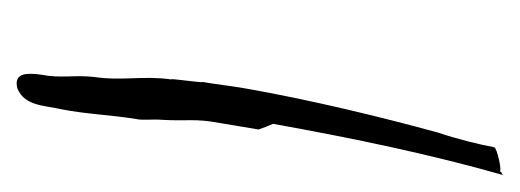

<svg xmlns="http://www.w3.org/2000/svg" viewBox="-224 -362 645 238"><g transform="rotate(90 99.0 -243.5)"><path d="M193 -540C194 -543 164 -537 163 -533C160 -516 152 -484 145 -464C125 -391 104 -304 90 -224C87 -207 85 -188 82 -171C84 -175 77 -129 79 -133C74 -99 81 -70 76 -38C73 -12 78 4 73 29C71 45 70 63 90 58C112 49 111 25 116 3C122 -27 123 -59 128 -89C130 -98 128 -109 129 -121C131 -154 127 -161 133 -193L141 -241C139 -247 137 -252 134 -259C152 -359 172 -455 198 -546C196 -540 195 -545 193 -540Z"/></g></svg>

Font: Photofail
Style: It
Weight: 400
Foundry: Cannot Into Space Fonts
Version: Version 0.97